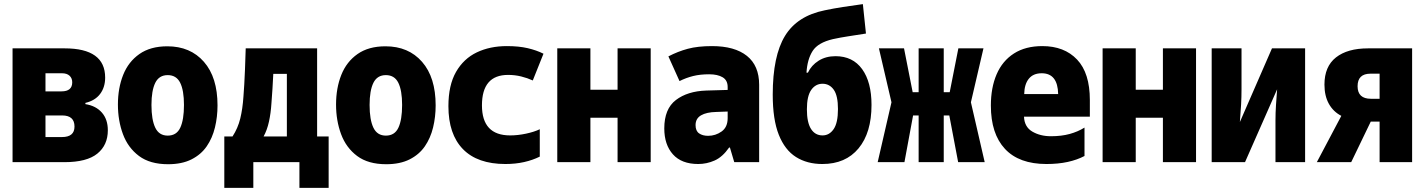

<svg xmlns="http://www.w3.org/2000/svg" viewBox="-20 -788 6930 933"><path d="M41 0V-553H294Q491 -553 491 -411Q491 -364 466.5 -331.5Q442 -299 395 -288V-282Q446 -274 475 -241Q504 -208 504 -155Q504 -83 453 -41.5Q402 0 293 0ZM201 -344H279Q331 -344 331 -388Q331 -408 318 -420Q305 -432 281 -432H201ZM201 -122H281Q342 -122 342 -173Q342 -227 282 -227H201Z M797 10Q709 10 655.5 -30Q602 -70 577.5 -136Q553 -202 553 -280Q553 -360 578.5 -424Q604 -488 657.5 -525.5Q711 -563 793 -563Q905 -563 971 -487.5Q1037 -412 1037 -276Q1037 -220 1024.5 -168.5Q1012 -117 984.5 -77Q957 -37 910.5 -13.5Q864 10 797 10ZM795 -129Q838 -129 856 -167.5Q874 -206 874 -278Q874 -349 855.5 -386Q837 -423 795 -423Q753 -423 734.5 -385.5Q716 -348 716 -278Q716 -206 734.5 -167.5Q753 -129 795 -129Z M1070 125V-125H1110Q1136 -165 1147.5 -212Q1159 -259 1163 -319Q1165 -347 1167 -378Q1169 -409 1170.5 -451Q1172 -493 1174 -553H1521V-125H1577V125H1435V0H1211V125ZM1299 -286Q1296 -238 1287 -197Q1278 -156 1261 -125H1374V-429H1308Q1306 -389 1304 -356.5Q1302 -324 1299 -286Z M1857 10Q1769 10 1715.5 -30Q1662 -70 1637.5 -136Q1613 -202 1613 -280Q1613 -360 1638.5 -424Q1664 -488 1717.5 -525.5Q1771 -563 1853 -563Q1965 -563 2031 -487.5Q2097 -412 2097 -276Q2097 -220 2084.5 -168.5Q2072 -117 2044.5 -77Q2017 -37 1970.5 -13.5Q1924 10 1857 10ZM1855 -129Q1898 -129 1916 -167.5Q1934 -206 1934 -278Q1934 -349 1915.5 -386Q1897 -423 1855 -423Q1813 -423 1794.5 -385.5Q1776 -348 1776 -278Q1776 -206 1794.5 -167.5Q1813 -129 1855 -129Z M2436 9Q2300 9 2229.5 -63.5Q2159 -136 2159 -272Q2159 -374 2196 -438.5Q2233 -503 2297 -533.5Q2361 -564 2443 -564Q2501 -564 2544 -554Q2587 -544 2621 -527L2569 -397Q2543 -409 2512.5 -416.5Q2482 -424 2449 -424Q2322 -424 2322 -276Q2322 -130 2459 -130Q2496 -130 2536 -138.5Q2576 -147 2603 -160V-27Q2569 -10 2527 -0.5Q2485 9 2436 9Z M2688 0V-553H2849V-352H2981V-553H3142V0H2981V-216H2849V0Z M3373 9Q3292 9 3250 -38Q3208 -85 3208 -164Q3208 -259 3264.5 -302Q3321 -345 3412 -348L3516 -351V-365Q3516 -398 3491.5 -412.5Q3467 -427 3426 -427Q3382 -427 3348 -418.5Q3314 -410 3282 -394L3228 -514Q3274 -538 3322.5 -551Q3371 -564 3440 -564Q3550 -564 3609.5 -516.5Q3669 -469 3669 -376V0H3548L3527 -71H3523Q3491 -25 3452.5 -8Q3414 9 3373 9ZM3421 -128Q3457 -128 3486.5 -149Q3516 -170 3516 -214V-246L3461 -244Q3413 -243 3386.5 -227.5Q3360 -212 3360 -180Q3360 -152 3377 -140Q3394 -128 3421 -128Z M3976 9Q3902 9 3848 -25Q3794 -59 3764.5 -133Q3735 -207 3735 -328Q3735 -516 3794.5 -613.5Q3854 -711 3988 -738Q4031 -747 4076 -754Q4121 -761 4173 -768L4188 -625Q4138 -617 4101.5 -611.5Q4065 -606 4028 -598Q3955 -581 3929 -540.5Q3903 -500 3899 -435H3906Q3923 -471 3958 -493Q3993 -515 4040 -515Q4124 -515 4169.5 -452Q4215 -389 4215 -278Q4215 -143 4152 -67Q4089 9 3976 9ZM3977 -130Q4010 -130 4031 -160.5Q4052 -191 4052 -258Q4052 -323 4031.5 -352Q4011 -381 3977 -381Q3943 -381 3922 -351Q3901 -321 3901 -257Q3901 -193 3921 -161.5Q3941 -130 3977 -130Z M4245 0 4312 -291 4251 -553H4373L4415 -340H4444V-553H4566V-340H4595L4637 -553H4759L4698 -291L4765 0H4636L4593 -227H4566V0H4444V-227H4417L4375 0Z M5065 9Q4932 9 4863.5 -64.5Q4795 -138 4795 -275Q4795 -362 4823 -427Q4851 -492 4907 -528Q4963 -564 5045 -564Q5152 -564 5214 -498.5Q5276 -433 5276 -302V-221H4956Q4958 -171 4996.5 -148.5Q5035 -126 5087 -126Q5138 -126 5178 -137Q5218 -148 5250 -168V-30Q5214 -11 5168 -1Q5122 9 5065 9ZM4957 -331H5122Q5120 -432 5042 -432Q5001 -432 4979.5 -405.5Q4958 -379 4957 -331Z M5338 0V-553H5499V-352H5631V-553H5792V0H5631V-216H5499V0Z M5868 0V-553H6013V-355Q6013 -316 6011 -280.5Q6009 -245 6005 -195L6161 -553H6322V0H6178V-202Q6178 -240 6180.5 -277.5Q6183 -315 6186 -354L6030 0Z M6379 0 6498 -225Q6459 -245 6437.5 -283.5Q6416 -322 6416 -377Q6416 -465 6472 -509Q6528 -553 6628 -553H6842V0H6684V-197H6641L6546 0ZM6642 -308H6684V-430H6640Q6577 -430 6577 -369Q6577 -308 6642 -308Z"/></svg>

Font: Noto Sans Mono Condensed Black
Style: Regular
Weight: 900
Width: 3
Designer: Monotype Design Team
Foundry: Monotype Imaging Inc.
Version: Version 2.014